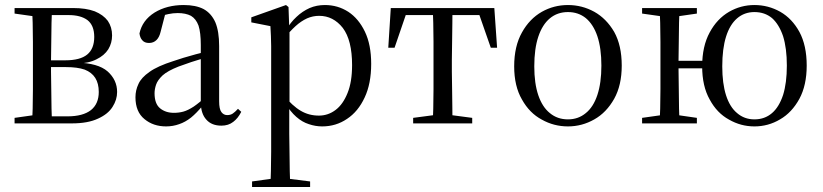

<svg xmlns="http://www.w3.org/2000/svg" viewBox="-20 -491 3275 764"><path d="M38 0H265Q330 0 370 -19Q410 -37 428 -66Q446 -94 446 -125Q446 -173 408 -207Q370 -240 285 -242L286 -238Q333 -239 364 -255Q395 -270 411 -295Q426 -320 426 -350Q426 -383 409 -408Q391 -432 357 -446Q322 -459 271 -459H38V-437L137 -423L147 -431H253Q301 -431 328 -411Q355 -390 355 -344Q355 -297 327 -274Q299 -251 240 -251H165V-224H243Q288 -224 317 -214Q345 -203 359 -181Q373 -159 373 -125Q373 -78 342 -53Q310 -28 248 -28H146L137 -36L38 -22ZM107 0H187Q186 -22 185 -59Q184 -96 184 -136Q183 -175 183 -206V-249Q183 -282 184 -323Q184 -363 185 -400Q186 -437 187 -459H107Q109 -437 110 -400Q110 -363 111 -324Q111 -284 111 -253V-206Q111 -175 111 -136Q110 -96 110 -59Q109 -22 107 0Z M641 12Q668 12 693 3Q717 -5 740 -23Q762 -41 786 -70H816L806 -112Q773 -82 751 -67Q728 -52 710 -47Q692 -42 672 -42Q639 -42 617 -60Q595 -78 595 -120Q595 -136 601 -154Q607 -172 627 -191Q647 -209 690 -226Q710 -233 741 -244Q772 -254 818 -268V-290Q786 -282 759 -275Q732 -267 710 -261Q688 -254 670 -248Q607 -228 575 -205Q542 -182 531 -157Q519 -132 519 -104Q519 -46 555 -17Q590 12 641 12ZM861 9Q889 9 908 -6Q927 -20 940 -46L927 -58Q915 -45 906 -39Q897 -33 884 -33Q870 -33 861 -45Q852 -57 852 -88V-308Q852 -366 837 -402Q821 -438 790 -455Q759 -471 711 -471Q644 -471 595 -441Q546 -410 535 -358Q537 -341 546 -331Q555 -320 573 -320Q591 -320 603 -332Q614 -343 619 -364L640 -445L607 -423Q630 -431 650 -435Q669 -439 687 -439Q719 -439 740 -428Q760 -416 770 -389Q779 -361 779 -312V-83V-80Q780 -38 801 -15Q822 9 861 9Z M983 253H1214V231L1103 217H1084L983 231ZM1056 253H1135Q1134 226 1133 189Q1132 153 1132 113Q1131 74 1131 41V-72L1132 -77V-375L1131 -378L1128 -463L1118 -471L980 -422V-402L1056 -387Q1057 -367 1058 -348Q1058 -329 1059 -308Q1059 -286 1059 -258V41Q1059 74 1059 113Q1058 153 1058 189Q1057 226 1056 253ZM1262 12Q1317 12 1361 -18Q1405 -47 1431 -103Q1457 -158 1457 -237Q1457 -313 1432 -365Q1407 -417 1366 -444Q1324 -471 1273 -471Q1240 -471 1212 -459Q1183 -446 1160 -424Q1136 -402 1118 -371H1102L1109 -336Q1133 -366 1156 -387Q1178 -407 1202 -418Q1225 -428 1250 -428Q1306 -428 1344 -380Q1381 -331 1381 -232Q1381 -165 1363 -121Q1345 -76 1316 -54Q1286 -31 1249 -31Q1209 -31 1177 -50Q1144 -69 1107 -114L1099 -81H1115Q1135 -47 1159 -26Q1183 -5 1209 3Q1235 12 1262 12Z M1525 -301H1550L1601 -450L1563 -431H1921L1881 -450L1933 -301H1958L1947 -459H1535ZM1624 0H1859V-22L1753 -36H1730L1624 -22ZM1702 0H1781Q1780 -22 1780 -59Q1779 -96 1779 -136Q1778 -175 1778 -206V-253Q1778 -284 1779 -324Q1779 -363 1780 -400Q1780 -437 1781 -459H1702Q1703 -437 1704 -400Q1704 -363 1705 -324Q1705 -284 1705 -253V-206Q1705 -175 1705 -136Q1704 -96 1704 -59Q1703 -22 1702 0Z M2240 12Q2296 12 2345 -16Q2393 -43 2424 -98Q2454 -152 2454 -230Q2454 -310 2424 -364Q2393 -417 2345 -444Q2296 -471 2240 -471Q2184 -471 2136 -444Q2087 -416 2057 -362Q2026 -307 2026 -227Q2026 -148 2057 -95Q2087 -41 2136 -15Q2184 12 2240 12ZM2240 -16Q2198 -16 2168 -41Q2138 -65 2122 -112Q2106 -159 2106 -227Q2106 -297 2122 -345Q2138 -393 2168 -418Q2198 -443 2240 -443Q2281 -443 2311 -419Q2341 -394 2357 -347Q2373 -299 2373 -230Q2373 -161 2357 -113Q2341 -65 2311 -41Q2281 -16 2240 -16Z M2535 0H2753V-22L2656 -36H2634L2535 -22ZM2535 -437 2634 -423H2656L2753 -437V-459H2535ZM2604 0H2684Q2683 -22 2682 -59Q2681 -96 2681 -138Q2680 -179 2680 -213V-253Q2680 -284 2681 -324Q2681 -363 2682 -400Q2683 -437 2684 -459H2604Q2606 -437 2607 -400Q2607 -363 2608 -324Q2608 -284 2608 -253V-206Q2608 -175 2608 -136Q2607 -96 2607 -59Q2606 -22 2604 0ZM2634 -219H2831V-249H2634ZM2982 12Q3037 12 3084 -16Q3131 -43 3161 -98Q3190 -152 3190 -230Q3190 -310 3161 -364Q3132 -417 3085 -444Q3037 -471 2982 -471Q2928 -471 2881 -444Q2833 -416 2804 -362Q2774 -307 2774 -227Q2774 -148 2804 -95Q2833 -41 2881 -15Q2928 12 2982 12ZM2982 -16Q2942 -16 2913 -41Q2884 -65 2869 -112Q2854 -159 2854 -227Q2854 -297 2869 -345Q2884 -393 2913 -418Q2942 -443 2982 -443Q3023 -443 3052 -419Q3080 -394 3096 -347Q3111 -299 3111 -230Q3111 -161 3096 -113Q3080 -65 3052 -41Q3023 -16 2982 -16Z"/></svg>

Font: Source Serif 4 48pt
Style: Regular
Weight: 400
Designer: Frank Grie√ühammer
Foundry: Adobe Systems Incorporated
Version: Version 4.004;hotconv 1.0.116;makeotfexe 2.5.65601